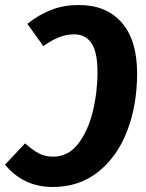

<svg xmlns="http://www.w3.org/2000/svg" viewBox="-43 -730 581 766"><path d="M504 -437Q504 -311 464.5 -208Q425 -105 349 -44.5Q273 16 167 16Q51 16 -23 -73L57 -158Q86 -132 111 -118.5Q136 -105 169 -105Q229 -105 268.5 -156Q308 -207 327 -284.5Q346 -362 346 -442Q346 -522 322 -557.5Q298 -593 253 -593Q221 -593 191.5 -581Q162 -569 130 -546L66 -635Q113 -672 162.5 -691Q212 -710 272 -710Q381 -710 442.5 -640Q504 -570 504 -437Z"/></svg>

Font: Fira Sans Condensed
Style: Bold Italic
Weight: 700
Width: 3
Italic angle: -8°
Designer: Carrois Corporate & Edenspiekermann AG
Foundry: Carrois Corporate GbR & Edenspiekermann AG
Version: Version 4.203